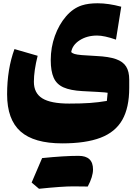

<svg xmlns="http://www.w3.org/2000/svg" viewBox="-20 -602 828 1173"><path d="M688.5 -359.9Q617.2 -384.8 573.2 -384.8Q511.7 -384.8 466.8 -356Q421.9 -327.1 415 -283.7Q421.4 -276.9 434.8 -272.5Q448.2 -268.1 479.5 -265.4Q510.7 -262.7 569.3 -259.8Q644.5 -256.3 688.2 -241Q731.9 -225.6 750.7 -195.3Q769.5 -165 769.5 -115.7V-64.9Q769.5 55.7 727.1 130.4Q684.6 205.1 594.2 239.5Q503.9 273.9 360.8 273.9Q187.5 273.9 105.5 201.2Q23.4 128.4 23.4 -25.9Q23.4 -179.7 68.4 -302.2L210 -261.2Q187 -169.4 187 -102.5Q187 -33.2 238.5 -1.2Q290 30.8 402.8 30.8Q477.1 30.8 529.1 27.1Q581.1 23.4 632.8 14.6L637.7 -35.2Q631.3 -36.6 618.9 -37.6Q606.4 -38.6 575.7 -40.5Q544.9 -42.5 483.4 -45.4Q410.6 -49.3 368.2 -68.1Q325.7 -86.9 307.9 -127.2Q290 -167.5 290 -234.9Q290 -312.5 315.2 -382.3Q340.3 -452.1 383.5 -502.2Q426.8 -552.2 480.5 -569.3Q520 -582 576.2 -582Q642.1 -582 720.7 -561ZM237.3 363.8Q372.1 350.1 460.2 350.1Q548.3 350.1 548.3 433.1Q548.3 477.1 516.1 537.6Q494.6 536.6 427 536.6Q359.4 536.6 218.3 551.3Q190.9 527.8 173.3 513.2Q208 431.2 237.3 363.8Z"/></svg>

Font: Pinar Black
Style: Regular
Weight: 900
Designer: Amin Abedi
Version: Version 3.000